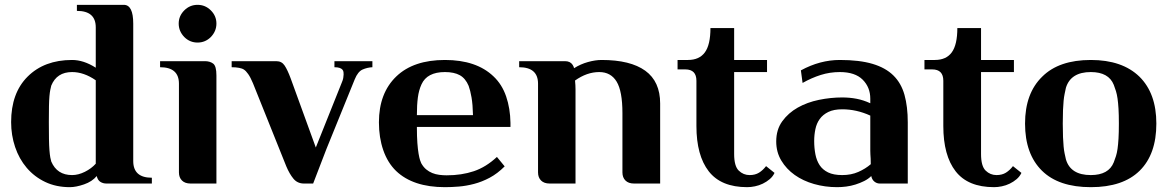

<svg xmlns="http://www.w3.org/2000/svg" viewBox="-20 -759 4832 794"><path d="M531 -93Q531 -24 608 -24V0H420Q406 0 395 -7Q384 -14 380 -31Q361 -8 327.5 3.5Q294 15 269 15Q212 15 167 -6.5Q122 -28 90.5 -65Q59 -102 42.5 -151Q26 -200 26 -254Q26 -374 94 -442Q163 -511 278 -511Q326 -511 376 -479V-646Q376 -714 298 -714V-739H492Q531 -739 531 -661ZM182 -254Q182 -213 182.5 -184.5Q183 -156 184.5 -137.5Q186 -119 188 -108Q190 -97 192 -91Q216 -35 278 -35Q304 -35 331 -48.5Q358 -62 376 -82V-427Q327 -461 278 -461Q215 -461 192 -405Q190 -397 188 -387.5Q186 -378 184.5 -361.5Q183 -345 182.5 -319.5Q182 -294 182 -254Z M875 0H768Q745 0 732.5 -12.5Q720 -25 720 -46V-413Q720 -481 642 -481V-506H828Q848 -506 861.5 -496Q875 -486 875 -447ZM742 -606Q719 -630 719 -661.5Q719 -693 742 -716Q765 -739 797 -739Q829 -739 852 -716Q875 -693 875 -661.5Q875 -630 852 -606Q829 -583 797 -583Q765 -583 742 -606Z M1286 -149 1394 -419Q1398 -428 1399.5 -436.5Q1401 -445 1401 -451Q1401 -455 1400.5 -460.5Q1400 -466 1396.5 -470.5Q1393 -475 1385 -478Q1377 -481 1363 -481V-506H1520V-481Q1499 -480 1479.5 -471.5Q1460 -463 1447 -431L1330 -143L1275 0H1237Q1210 0 1193.5 -20Q1177 -40 1164 -71L1026 -415Q1016 -439 1006.5 -452.5Q997 -466 989 -471Q982 -476 968.5 -478.5Q955 -481 938 -481V-506H1123Q1145 -506 1157 -488Q1169 -470 1182 -435Z M1936 -283Q1935 -327 1930 -356Q1925 -385 1918 -404Q1905 -435 1881.5 -448Q1858 -461 1820 -461Q1746 -461 1723 -410Q1712 -386 1708 -355.5Q1704 -325 1704 -283ZM1820 15Q1688 15 1618 -52Q1583 -86 1565 -138Q1547 -190 1547 -253Q1547 -374 1619 -443Q1690 -511 1820 -511Q1950 -511 2021 -443Q2056 -410 2073 -360.5Q2090 -311 2091 -251V-234H1704Q1704 -194 1706 -167.5Q1708 -141 1711 -123.5Q1714 -106 1717 -97Q1720 -88 1722 -84Q1731 -68 1742.5 -58.5Q1754 -49 1767.5 -43.5Q1781 -38 1796.5 -36Q1812 -34 1827 -34Q1889 -34 1939.5 -51Q1990 -68 2035 -110L2067 -71Q2037 -41 2005 -24Q1973 -7 1940.5 1.5Q1908 10 1877.5 12.5Q1847 15 1820 15Z M2360 0H2253Q2230 0 2217.5 -12.5Q2205 -25 2205 -46V-413Q2205 -481 2127 -481V-506H2317Q2338 -506 2348 -491Q2353 -483 2354 -477Q2381 -494 2411.5 -502.5Q2442 -511 2468 -511Q2587 -511 2648.5 -466.5Q2710 -422 2710 -331V0H2602Q2579 0 2566.5 -12.5Q2554 -25 2554 -46V-291Q2554 -382 2530 -421.5Q2506 -461 2458 -461Q2407 -461 2358 -426Q2359 -416 2359.5 -407Q2360 -398 2360 -389Z M3016 -122Q3016 -72 3035 -53.5Q3054 -35 3080 -35Q3103 -35 3119 -45Q3135 -55 3148 -72L3183 -44Q3176 -29 3163 -18Q3150 -7 3134.5 0.5Q3119 8 3102 11.5Q3085 15 3070 15Q2962 15 2911 -50.5Q2860 -116 2860 -238V-425Q2860 -472 2814 -472H2782V-511H2825Q2872 -511 2895 -542.5Q2918 -574 2918 -643H3016V-511H3152V-461H3016Z M3734 0H3618Q3606 0 3596 -8Q3586 -16 3583 -31Q3571 -19 3554 -10.5Q3537 -2 3518 4Q3499 10 3479.5 12.5Q3460 15 3442 15Q3392 15 3346.5 2Q3301 -11 3266.5 -35.5Q3232 -60 3211 -95Q3190 -130 3190 -174Q3190 -223 3215 -257.5Q3240 -292 3279 -314Q3318 -336 3366.5 -346Q3415 -356 3463 -356Q3494 -356 3522.5 -350.5Q3551 -345 3579 -332V-351Q3579 -398 3547.5 -429.5Q3516 -461 3453 -461Q3412 -461 3374 -449Q3336 -437 3299 -416L3292 -468Q3371 -511 3453 -511Q3534 -511 3588 -495Q3642 -479 3674.5 -447Q3707 -415 3720.5 -366.5Q3734 -318 3734 -253ZM3579 -281Q3522 -307 3463 -307Q3428 -307 3405.5 -296Q3383 -285 3370 -267Q3357 -249 3352 -225Q3347 -201 3347 -176Q3347 -147 3352 -121Q3357 -95 3369.5 -76Q3382 -57 3404.5 -46Q3427 -35 3463 -35Q3500 -35 3529.5 -48Q3559 -61 3581 -80Q3581 -95 3580.5 -103.5Q3580 -112 3579.5 -119.5Q3579 -127 3579 -135Q3579 -143 3579 -157Z M4037 -122Q4037 -72 4056 -53.5Q4075 -35 4101 -35Q4124 -35 4140 -45Q4156 -55 4169 -72L4204 -44Q4197 -29 4184 -18Q4171 -7 4155.5 0.5Q4140 8 4123 11.5Q4106 15 4091 15Q3983 15 3932 -50.5Q3881 -116 3881 -238V-425Q3881 -472 3835 -472H3803V-511H3846Q3893 -511 3916 -542.5Q3939 -574 3939 -643H4037V-511H4173V-461H4037Z M4491 -35Q4565 -35 4586 -88Q4591 -101 4595 -113.5Q4599 -126 4601.5 -143.5Q4604 -161 4605.5 -186Q4607 -211 4607 -248Q4607 -285 4605.5 -309.5Q4604 -334 4601.5 -351.5Q4599 -369 4595 -382Q4591 -395 4586 -408Q4565 -461 4491 -461Q4408 -461 4388 -396Q4385 -382 4382.5 -370Q4380 -358 4378.5 -342.5Q4377 -327 4376 -304.5Q4375 -282 4375 -248Q4375 -214 4376 -191.5Q4377 -169 4378.5 -153Q4380 -137 4382.5 -125Q4385 -113 4388 -100Q4407 -35 4491 -35ZM4491 15Q4358 15 4289 -53Q4219 -122 4219 -248Q4219 -373 4290 -442Q4359 -511 4491 -511Q4621 -511 4692 -442Q4762 -373 4762 -248Q4762 -121 4693 -53Q4624 15 4491 15Z"/></svg>

Font: Cafe24 Danjunghae
Style: Regular
Weight: 400
Designer: Cafe24 thkim, hmlim, mnelim, nhlee, sslee, sskim, smlim, yjkim, sdjeong, hskwak & 4IRTF
Foundry: Cafe24
Version: Version 1.000